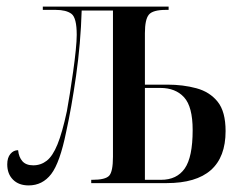

<svg xmlns="http://www.w3.org/2000/svg" viewBox="-20 -556 728 583"><path d="M67 7Q37 7 19.5 -10.5Q2 -28 2 -57Q2 -77 11.5 -88.5Q21 -100 35 -100Q37 -79 48 -66.5Q59 -54 81 -54Q104 -54 122 -68Q140 -82 154.5 -117.5Q169 -153 183 -218Q187 -239 192 -271Q197 -303 202 -338Q207 -373 210 -403Q213 -433 213 -450Q213 -502 197 -514Q181 -526 149 -526H110V-536H492V-526H484Q444 -526 432 -511.5Q420 -497 420 -455V-299H488Q536 -299 576.5 -288Q617 -277 641 -247Q665 -217 665 -158Q665 0 486 0H257V-10H260Q300 -10 311.5 -22.5Q323 -35 323 -80V-524H228Q225 -424 211 -326Q197 -228 181 -156Q162 -62 135.5 -27.5Q109 7 67 7ZM469 -10Q517 -10 541 -44.5Q565 -79 565 -161Q565 -232 539 -260.5Q513 -289 467 -289H420V-10Z"/></svg>

Font: Noto Serif Display ExtraCondensed Medium
Style: Regular
Weight: 500
Width: 2
Designer: Monotype Design Team
Foundry: Monotype Imaging Inc.
Version: Version 2.009